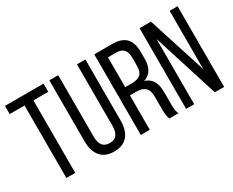

<svg xmlns="http://www.w3.org/2000/svg" viewBox="-100 -1067 1751 1443"><g transform="rotate(-30 775.0 -346.0)"><path d="M218 0H141V-629H12V-700H347V-629H218Z M474 -700V-165Q474 -64 556 -64Q637 -64 637 -165V-700H710V-169Q710 -86 671 -39Q632 8 553 8Q475 8 436 -39.5Q397 -87 397 -169V-700Z M787 -700H943Q1024 -700 1061.5 -660Q1099 -620 1099 -540V-483Q1099 -367 1012 -339Q1100 -313 1100 -193V-84Q1100 -26 1114 0H1035Q1022 -29 1022 -85V-195Q1022 -252 996.5 -275.5Q971 -299 920 -299H865V0H787ZM865 -370H923Q973 -370 997.5 -391Q1022 -412 1022 -466V-533Q1022 -629 941 -629H865Z M1250 -566V0H1180V-700H1279L1441 -194V-700H1510V0H1429Z"/></g></svg>

Font: TypoPRO Bebas Neue
Style: Regular
Weight: 400
Designer: Ryoichi Tsunekawa
Foundry: Ryoichi Tsunekawa
Version: Version 001.003